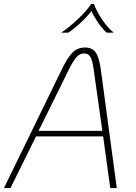

<svg xmlns="http://www.w3.org/2000/svg" viewBox="-26 -950 686 970"><path d="M495 -261H156L27 0H-6L287 -601Q314 -657 339.5 -683.5Q365 -710 404 -710Q440 -710 457.5 -685Q475 -660 483 -601L564 0H531ZM491 -289 447 -601Q441 -644 431 -662Q421 -680 399 -680Q378 -680 362 -663Q346 -646 323 -601L169 -289ZM435 -930H449Q462 -892 491.5 -849Q521 -806 549 -785H513Q490 -805 467 -839.5Q444 -874 436 -895Q424 -876 387 -840.5Q350 -805 319 -785H283Q320 -809 365 -851Q410 -893 435 -930Z"/></svg>

Font: KoHo ExtraLight
Style: Italic
Weight: 275
Italic angle: -10°
Version: Version 1.000; ttfautohint (v1.6)